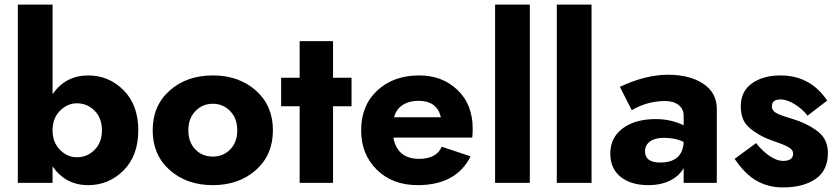

<svg xmlns="http://www.w3.org/2000/svg" viewBox="-20 -800 3666 840"><path d="M366 10Q267 10 210 -72V0H58V-780H210V-388Q267 -470 366 -470Q456 -470 520.5 -405.5Q585 -341 585 -230Q585 -119 520.5 -54.5Q456 10 366 10ZM316 -348Q275 -348 242.5 -315.5Q210 -283 210 -230Q210 -177 242.5 -144.5Q275 -112 316 -112Q362 -112 394 -144.5Q426 -177 426 -230Q426 -283 394 -315.5Q362 -348 316 -348Z M722.5 -56Q648 -122 648 -230Q648 -338 722.5 -404Q797 -470 911 -470Q1025 -470 1099.5 -404Q1174 -338 1174 -230Q1174 -122 1099.5 -56Q1025 10 911 10Q797 10 722.5 -56ZM835 -314Q804 -282 804 -230Q804 -178 834.5 -146.5Q865 -115 911 -115Q957 -115 987.5 -146.5Q1018 -178 1018 -230Q1018 -282 987 -314Q956 -346 911 -346Q866 -346 835 -314Z M1291 -620H1437V-460H1518V-335H1437V0H1291V-335H1210V-460H1291Z M1909 -287Q1892 -359 1811 -359Q1770 -359 1741.5 -340.5Q1713 -322 1704 -287ZM1560 -230Q1560 -339 1631 -404.5Q1702 -470 1814 -470Q1915 -470 1981.5 -406.5Q2048 -343 2048 -237Q2048 -214 2046 -198H1701Q1718 -105 1814 -105Q1889 -105 1913 -158L2039 -116Q1976 10 1807 10Q1697 10 1628.5 -57.5Q1560 -125 1560 -230Z M2146 -780H2298V0H2146Z M2416 -780H2568V0H2416Z M2802 -138Q2802 -89 2868 -89Q2967 -89 2971 -179Q2935 -197 2884 -197Q2845 -197 2823.5 -181Q2802 -165 2802 -138ZM2744 -318 2692 -420Q2804 -473 2902 -473Q2998 -473 3057 -433.5Q3116 -394 3116 -324V0H2971V-65Q2951 -29 2910.5 -9.5Q2870 10 2817 10Q2740 10 2695 -26.5Q2650 -63 2650 -128Q2650 -198 2704.5 -238.5Q2759 -279 2849 -279Q2915 -279 2971 -252V-294Q2971 -323 2949 -340.5Q2927 -358 2890 -358Q2812 -358 2744 -318Z M3288 -174Q3316 -138 3348 -117Q3380 -96 3405 -96Q3450 -96 3450 -128Q3450 -143 3434 -153.5Q3418 -164 3379.5 -177.5Q3341 -191 3328 -197Q3275 -222 3248 -251.5Q3221 -281 3221 -336Q3221 -400 3269.5 -435Q3318 -470 3395 -470Q3525 -470 3599 -360L3513 -294Q3489 -325 3455.5 -345Q3422 -365 3395 -365Q3357 -365 3357 -335Q3357 -324 3363.5 -316Q3370 -308 3383 -302Q3396 -296 3408.5 -292Q3421 -288 3441.5 -281.5Q3462 -275 3476 -270Q3535 -247 3568.5 -215.5Q3602 -184 3602 -130Q3602 -54 3548 -17Q3494 20 3405 20Q3343 20 3292 -8Q3241 -36 3194 -105Z"/></svg>

Font: renner_700bold
Style: Bold
Weight: 700
Version: Version 003.000 ; ttfautohint (v0.97) -l 8 -r 50 -G 200 -x 1